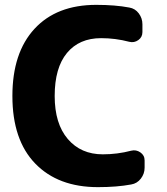

<svg xmlns="http://www.w3.org/2000/svg" viewBox="-20 -760 686 790"><path d="M383 10Q219 10 125 -87Q31 -184 31 -365Q31 -543 122 -641.5Q213 -740 376 -740Q454 -740 512 -729Q536 -725 551 -705Q566 -685 566 -660V-628Q566 -607 549 -595Q532 -583 512 -588Q455 -603 396 -603Q306 -603 255.5 -542Q205 -481 205 -365Q205 -251 259 -188Q313 -125 403 -125Q463 -125 520 -140Q540 -145 557.5 -133Q575 -121 575 -100V-70Q575 -45 559.5 -25Q544 -5 520 -1Q461 10 383 10Z"/></svg>

Font: Rounded Mplus 1c ExtraBold
Style: Regular
Weight: 800
Version: Version 1.059.20150529